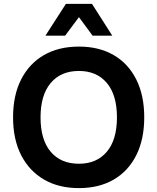

<svg xmlns="http://www.w3.org/2000/svg" viewBox="-20 -954 807 985"><path d="M556 -771H455L385 -866L314 -771H213L318 -934H452ZM385 -715Q488 -715 563 -671.5Q638 -628 679 -546.5Q720 -465 720 -352Q720 -239 679 -157.5Q638 -76 563 -32.5Q488 11 385 11Q281 11 205.5 -33Q130 -77 88.5 -158Q47 -239 47 -352Q47 -465 88.5 -546.5Q130 -628 205.5 -671.5Q281 -715 385 -715ZM385 -590Q292 -590 240 -528Q188 -466 188 -352Q188 -237 240 -175.5Q292 -114 385 -114Q476 -114 528 -175.5Q580 -237 580 -352Q580 -467 528 -528.5Q476 -590 385 -590Z"/></svg>

Font: Prodigy Sans SemiBold
Style: Regular
Weight: 600
Designer: Wei Huang
Foundry: Wei Huang
Version: Version 1.003; ttfautohint (v1.8.3)